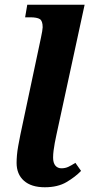

<svg xmlns="http://www.w3.org/2000/svg" viewBox="-20 -780 394 810"><path d="M169 10Q112 10 81 -17.5Q50 -45 50 -93Q50 -107 51.5 -125Q53 -143 57 -165Q61 -187 66 -212L153 -622Q156 -635 158 -648Q160 -661 160 -665Q160 -692 148 -699.5Q136 -707 107 -707H86L95 -760H337L218 -211Q214 -193 211 -176.5Q208 -160 206 -144.5Q204 -129 204 -115Q204 -93 213.5 -81.5Q223 -70 239 -70Q255 -70 268 -76Q281 -82 298 -93L322 -59Q298 -34 261 -12Q224 10 169 10Z"/></svg>

Font: Noto Serif
Style: Italic
Weight: 400
Italic angle: -12°
Designer: Monotype Design Team
Foundry: Monotype Imaging Inc.
Version: Version 2.013